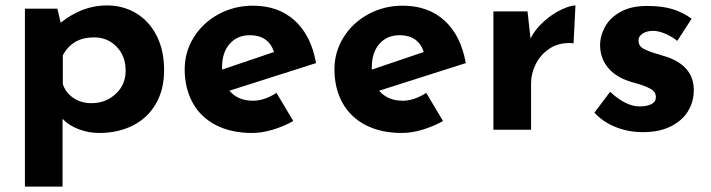

<svg xmlns="http://www.w3.org/2000/svg" viewBox="-20 -479 2627 709"><path d="M586 -220Q586 -148 555.5 -95.5Q525 -43 470.5 -15.5Q416 12 346 12Q308 12 271.5 -1.5Q235 -15 211 -40V210H72V-447H192L204 -395Q284 -459 374 -459Q435 -459 483 -430Q531 -401 558.5 -347Q586 -293 586 -220ZM444 -218Q444 -272 410.5 -306.5Q377 -341 328 -341Q287 -341 258.5 -324.5Q230 -308 212 -275V-168Q223 -136 251.5 -117Q280 -98 318 -98Q370 -98 407 -132Q444 -166 444 -218Z M1001 -136 1063 -32Q1027 -12 987 0Q947 12 911 12Q833 12 776.5 -17.5Q720 -47 691 -100.5Q662 -154 662 -223Q662 -287 695.5 -341Q729 -395 787 -426.5Q845 -458 914 -458Q1008 -458 1068.5 -403Q1129 -348 1147 -246L827 -144Q859 -107 914 -107Q956 -107 1001 -136ZM800 -231V-222L992 -287Q971 -349 903 -349Q856 -349 828 -317Q800 -285 800 -231Z M1554 -136 1616 -32Q1580 -12 1540 0Q1500 12 1464 12Q1386 12 1329.5 -17.5Q1273 -47 1244 -100.5Q1215 -154 1215 -223Q1215 -287 1248.5 -341Q1282 -395 1340 -426.5Q1398 -458 1467 -458Q1561 -458 1621.5 -403Q1682 -348 1700 -246L1380 -144Q1412 -107 1467 -107Q1509 -107 1554 -136ZM1353 -231V-222L1545 -287Q1524 -349 1456 -349Q1409 -349 1381 -317Q1353 -285 1353 -231Z M2105 -459 2098 -319Q2092 -320 2081 -320Q2039 -320 2007 -298Q1975 -276 1958 -241.5Q1941 -207 1941 -171V0H1802V-437H1928L1939 -337Q1957 -372 1988.5 -400Q2020 -428 2053 -443.5Q2086 -459 2105 -459Z M2175 -63 2233 -140Q2291 -86 2342 -86Q2369 -86 2385.5 -94.5Q2402 -103 2402 -120Q2402 -140 2383 -150.5Q2364 -161 2340.5 -168Q2317 -175 2309 -177Q2252 -195 2224 -230.5Q2196 -266 2196 -312Q2196 -347 2214.5 -380.5Q2233 -414 2272 -435.5Q2311 -457 2369 -457Q2423 -457 2461 -446Q2499 -435 2534 -410L2481 -328Q2461 -344 2436.5 -354.5Q2412 -365 2392 -365Q2368 -365 2353 -355Q2338 -345 2338 -331Q2337 -310 2355.5 -299.5Q2374 -289 2413 -278Q2419 -276 2425.5 -274Q2432 -272 2439 -270Q2542 -236 2542 -146Q2542 -104 2521 -69Q2500 -34 2457.5 -12.5Q2415 9 2354 9Q2300 9 2253 -10Q2206 -29 2175 -63Z"/></svg>

Font: Josefin Sans
Style: Bold
Weight: 700
Designer: Santiago Orozco
Foundry: Typemade
Version: Version 2.000